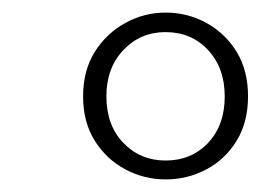

<svg xmlns="http://www.w3.org/2000/svg" viewBox="-20 -699 414 305"><path d="M243 -414Q209 -414 179 -430Q149 -446 130.5 -475.5Q112 -505 112 -546Q112 -587 130.5 -616.5Q149 -646 179 -662.5Q209 -679 243 -679Q278 -679 308 -662.5Q338 -646 356 -616.5Q374 -587 374 -546Q374 -505 356 -475.5Q338 -446 308 -430Q278 -414 243 -414ZM243 -444Q284 -444 310.5 -472Q337 -500 337 -546Q337 -591 310.5 -619.5Q284 -648 243 -648Q203 -648 176 -619.5Q149 -591 149 -546Q149 -500 176 -472Q203 -444 243 -444Z"/></svg>

Font: DM Serif Text
Style: Italic
Weight: 400
Italic angle: -12°
Designer: Colophon Foundry, Frank Grießhammer
Foundry: Colophon Foundry
Version: Version 5.100; ttfautohint (v1.8.2)